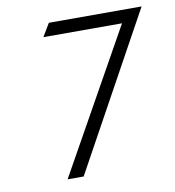

<svg xmlns="http://www.w3.org/2000/svg" viewBox="-68 -631 624 683"><g transform="rotate(-10 244.0 -290.0)"><path d="M125 -523H409L122 -10H180L488 -570H153Z"/></g></svg>

Font: Charger Sport
Style: ExLitObl
Weight: 200
Designer: Jasper
Foundry: Cannot Into Space Fonts
Version: Version 1.1